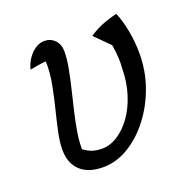

<svg xmlns="http://www.w3.org/2000/svg" viewBox="-97 -587 681 690"><g transform="rotate(-20 243.5 -242.0)"><path d="M186 9Q129 9 98.5 -19.5Q68 -48 68 -100Q68 -129 76 -166.5Q84 -204 94.5 -246Q105 -288 113 -329.5Q121 -371 121 -408Q121 -415 120 -424Q119 -433 118 -441L153 -421Q140 -421 127 -420Q114 -419 97.5 -416.5Q81 -414 59 -410Q65 -433 77.5 -451Q90 -469 106.5 -479.5Q123 -490 140 -490Q164 -490 180 -473.5Q196 -457 196 -430Q196 -402 189.5 -367.5Q183 -333 174 -295.5Q165 -258 156 -220Q147 -182 141 -147Q135 -112 135 -83Q135 -75 135.5 -69.5Q136 -64 137 -61L124 -87Q143 -70 161.5 -62.5Q180 -55 204 -55Q235 -55 264.5 -74Q294 -93 317.5 -126Q341 -159 355 -203Q369 -247 370 -297Q372 -323 370.5 -345.5Q369 -368 365 -392L309 -448Q333 -464 358.5 -474.5Q384 -485 417 -493Q431 -461 439 -417.5Q447 -374 447 -331Q447 -264 425 -203Q403 -142 365.5 -94Q328 -46 281.5 -18.5Q235 9 186 9Z"/></g></svg>

Font: Piazzolla 24pt
Style: Italic
Weight: 400
Italic angle: -11.3°
Designer: Juan Pablo del Peral
Foundry: Huerta Tipografica
Version: Version 2.005